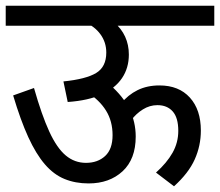

<svg xmlns="http://www.w3.org/2000/svg" viewBox="-20 -642 770 672"><path d="M274 -622H730V-552H274ZM403 -279Q428 -310 461.5 -326.5Q495 -343 538 -343Q606 -343 644.5 -300.5Q683 -258 683 -185Q683 -132 661.5 -84Q640 -36 589 10L526 -38Q564 -72 584 -107.5Q604 -143 604 -184Q604 -230 584.5 -252Q565 -274 531 -274Q504 -274 480 -259Q456 -244 439 -221ZM0 -622H514V-552H0ZM380 -563Q405 -542 418 -513.5Q431 -485 431 -451Q431 -404 407 -368.5Q383 -333 336 -311.5Q289 -290 217 -285L202 -357Q281 -365 316.5 -386.5Q352 -408 352 -458Q352 -494 331.5 -522Q311 -550 278 -563ZM364 -346Q411 -305 433 -260Q455 -215 455 -164Q455 -85 409 -42.5Q363 0 290 0Q244 0 206 -15.5Q168 -31 137 -67Q106 -103 79 -162Q52 -221 26 -308L99 -334Q126 -239 152.5 -181.5Q179 -124 210 -98Q241 -72 281 -72Q322 -72 348 -96Q374 -120 374 -169Q374 -218 351 -255Q328 -292 285 -319Z"/></svg>

Font: Noto Sans Devanagari SemiCondensed
Style: Regular
Weight: 400
Width: 4
Designer: Jelle Bosma - Monotype Design Team
Foundry: Monotype Imaging Inc.
Version: Version 2.006